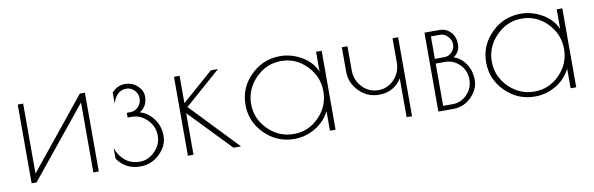

<svg xmlns="http://www.w3.org/2000/svg" viewBox="-40 -763 3334 1078"><g transform="rotate(-10 1627.5 -224.0)"><path d="M458 -449V0H427V-399L103 0H75V-449H106V-50L429 -449Z M742 -287Q787 -275 819 -232.5Q851 -190 851 -134Q851 -78 804.5 -32.5Q758 13 694 13Q609 13 563 -55V-115Q578 -70 612 -42Q646 -14 695 -14Q744 -14 781.5 -52Q819 -90 819 -141.5Q819 -193 781.5 -231.5Q744 -270 694 -270H670V-297H690Q717 -297 736 -317Q755 -337 755 -364Q755 -391 736 -411Q717 -431 690 -431Q634 -431 612 -360V-423Q644 -458 687 -458Q730 -458 758.5 -430.5Q787 -403 787 -370.5Q787 -338 773.5 -317Q760 -296 742 -287Z M966 -450H998V-294L1176 -450H1217L1011 -270L1269 0H1226L998 -237V0H966Z M1808 -450V0H1776V-112Q1748 -55 1692 -22Q1636 11 1572 11Q1474 11 1404 -58.5Q1334 -128 1334 -225Q1334 -322 1404 -391.5Q1474 -461 1572 -461Q1636 -461 1694.5 -427Q1753 -393 1776 -337V-450ZM1366 -224Q1366 -140 1427.5 -78.5Q1489 -17 1573.5 -17Q1658 -17 1718 -78.5Q1778 -140 1778 -224.5Q1778 -309 1717.5 -371Q1657 -433 1573 -433Q1489 -433 1427.5 -370.5Q1366 -308 1366 -224Z M1923 -310V-450H1955V-313Q1955 -257 1992.5 -217Q2030 -177 2084 -177Q2138 -177 2175 -217Q2212 -257 2212 -313V-450H2244V0H2213V-222Q2195 -190 2161.5 -170.5Q2128 -151 2088 -151H2082Q2017 -151 1970 -198.5Q1923 -246 1923 -310Z M2394 -450H2478Q2517 -450 2542.5 -423.5Q2568 -397 2568 -353Q2568 -309 2531 -285Q2571 -273 2598.5 -233Q2626 -193 2626 -140Q2626 -87 2583 -43.5Q2540 0 2478 0H2394ZM2480 -268H2426V-27H2480Q2528 -27 2562.5 -62.5Q2597 -98 2597 -148Q2597 -198 2562.5 -233Q2528 -268 2480 -268ZM2479 -423H2426V-295H2481Q2505 -295 2523 -313.5Q2541 -332 2541 -357.5Q2541 -383 2522 -403Q2503 -423 2479 -423Z M3180 -450V0H3148V-112Q3120 -55 3064 -22Q3008 11 2944 11Q2846 11 2776 -58.5Q2706 -128 2706 -225Q2706 -322 2776 -391.5Q2846 -461 2944 -461Q3008 -461 3066.5 -427Q3125 -393 3148 -337V-450ZM2738 -224Q2738 -140 2799.5 -78.5Q2861 -17 2945.5 -17Q3030 -17 3090 -78.5Q3150 -140 3150 -224.5Q3150 -309 3089.5 -371Q3029 -433 2945 -433Q2861 -433 2799.5 -370.5Q2738 -308 2738 -224Z"/></g></svg>

Font: Poiret One
Style: Regular
Weight: 400
Designer: Denis Masharov
Foundry: Denis Masharov
Version: Version 1.001